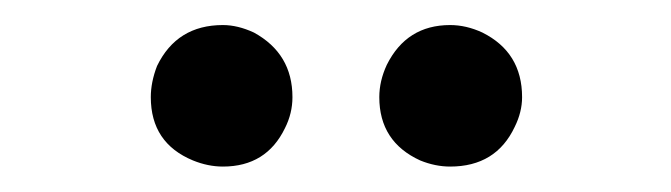

<svg xmlns="http://www.w3.org/2000/svg" viewBox="-20 -633 528 151"><path d="M210 -556.6Q210 -590.8 179.7 -607.4Q167 -613.3 155.3 -613.3Q119.1 -613.3 103.5 -581.1Q98.6 -568.4 98.6 -556.6Q98.6 -520.5 131.8 -506.8Q143.6 -502 155.3 -502Q189.5 -502 204.1 -532.2Q210 -543.9 210 -556.6ZM390.6 -556.6Q390.6 -591.8 359.4 -607.4Q346.7 -613.3 334 -613.3Q299.8 -613.3 284.2 -582Q278.3 -569.3 278.3 -556.6Q278.3 -521.5 310.5 -506.8Q322.3 -502 334 -502Q370.1 -502 384.8 -533.2Q390.6 -544.9 390.6 -556.6Z"/></svg>

Font: Abhaya Libre SemiBold
Style: Regular
Weight: 600
Designer: Pushpananda Ekanayake, Sol Matas, Pathum Egodawatta
Foundry: Mooniak
Version: Version 1.050 ; ttfautohint (v1.6)